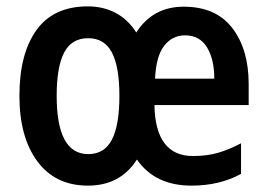

<svg xmlns="http://www.w3.org/2000/svg" viewBox="-20 -573 840 603"><path d="M557 -552Q658 -552 709.5 -485Q761 -418 761 -309V-243H465Q468 -83 586 -83Q630 -83 664.5 -93Q699 -103 737 -123V-27Q670 10 581 10Q467 10 410 -72Q358 10 256 10Q154 10 97.5 -66Q41 -142 41 -272Q41 -404 94.5 -478.5Q148 -553 256 -553Q304 -553 343 -532.5Q382 -512 408 -471Q460 -552 557 -552ZM561 -462Q521 -462 495.5 -429Q470 -396 467 -326H653Q653 -387 630 -424.5Q607 -462 561 -462ZM257 -453Q205 -453 181.5 -408Q158 -363 158 -272Q158 -89 257 -89Q308 -89 331.5 -134.5Q355 -180 355 -272Q355 -363 331.5 -408Q308 -453 257 -453Z"/></svg>

Font: Noto Sans Gujarati Condensed SemiBold
Style: Regular
Weight: 600
Width: 3
Designer: Jelle Bosma - Monotype Design Team, Universal Thirst
Foundry: Monotype Imaging Inc.
Version: Version 2.106; ttfautohint (v1.8.4.7-5d5b)